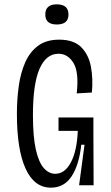

<svg xmlns="http://www.w3.org/2000/svg" viewBox="-20 -855 513 886"><path d="M215 11Q138 11 98 -77Q58 -165 58 -329Q58 -396 66.5 -457.5Q75 -519 96.5 -567.5Q118 -616 156 -644Q194 -672 253 -672Q320 -672 354.5 -637.5Q389 -603 399.5 -547.5Q410 -492 404 -428L334 -424Q345 -522 319 -564.5Q293 -607 250 -607Q193 -607 162.5 -537.5Q132 -468 132 -324Q132 -224 145.5 -164.5Q159 -105 182.5 -79Q206 -53 235 -53Q279 -53 307 -105.5Q335 -158 339 -251H250V-313H411V-232L412 0H345L370 -187H355Q345 -94 310.5 -41.5Q276 11 215 11ZM242 -742Q189 -742 189 -788Q189 -835 242 -835Q296 -835 296 -788Q296 -742 242 -742Z"/></svg>

Font: Bricolage Grotesque 12pt Condensed Light
Style: Regular
Weight: 300
Width: 3
Designer: Mathieu Triay
Foundry: Atelier Triay
Version: Version 1.001; ttfautohint (v1.8.4.7-5d5b);gftools[0.9.33.de